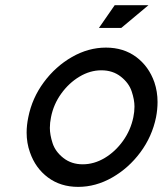

<svg xmlns="http://www.w3.org/2000/svg" viewBox="-20 -713 626 739"><path d="M370.1 -442.4Q326.7 -442.4 285.9 -418Q245.1 -393.6 215.6 -352.5Q186 -311.5 176.3 -261.7Q171.9 -240.2 171.9 -220.7Q171.9 -194.3 182.4 -161.9Q192.9 -129.4 223.9 -105Q254.9 -80.6 298.3 -80.6Q342.3 -80.6 383.1 -105Q423.8 -129.4 453.4 -170.7Q482.9 -211.9 493.2 -261.7Q497.6 -282.7 497.6 -302.7Q497.6 -329.1 486.8 -361.3Q476.1 -393.6 445.1 -418Q414.1 -442.4 370.1 -442.4ZM280.8 6.3Q213.4 6.3 164.8 -29.8Q116.2 -65.9 95.2 -127Q82.5 -162.6 82.5 -202.6Q82.5 -231 88.9 -261.7Q103.5 -335.4 148.7 -396.5Q193.8 -457.5 257.1 -493.7Q320.3 -529.8 387.7 -529.8Q455.6 -529.8 504.2 -493.7Q552.7 -457.5 574.2 -396.5Q586.4 -360.4 586.4 -320.3Q586.4 -292 580.6 -261.7Q565.4 -187.5 520.3 -126.7Q475.1 -65.9 411.9 -29.8Q348.6 6.3 280.8 6.3ZM360.8 -605.5 421.4 -692.9H551.3L446.8 -605.5Z"/></svg>

Font: Qaz
Style: Italic
Weight: 400
Italic angle: -11.25°
Designer: GGBotNet
Foundry: f0n7
Version: 0.70